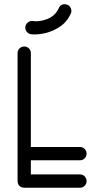

<svg xmlns="http://www.w3.org/2000/svg" viewBox="-20 -876 442 896"><path d="M354 -62Q366 -62 375 -53Q384 -44 384 -31Q384 -18 375 -9Q366 0 354 0H96Q62 0 62 -34V-628Q62 -641 71 -650Q80 -659 93 -659Q106 -659 115 -650Q124 -641 124 -628V-190H354Q366 -190 375 -181Q384 -172 384 -159Q384 -146 375 -137Q366 -128 354 -128H124V-62ZM254 -837Q262 -858 285 -856Q298 -855 306 -845Q314 -835 313 -822Q313 -818 311 -814Q294 -775 261 -752.5Q228 -730 191.5 -721.5Q155 -713 126 -716Q113 -718 105 -727.5Q97 -737 98 -750Q100 -763 109.5 -771Q119 -779 132 -778Q163 -773 200 -787Q237 -801 254 -837Z"/></svg>

Font: Libertine Sup Medium
Style: Regular
Weight: 500
Designer: Bastien Sozeau
Foundry: NBR — Bastien Sozeau
Version: Version 2.003; ttfautohint (v1.8.4.7-5d5b);gftools[0.9.33]